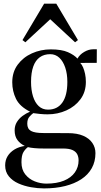

<svg xmlns="http://www.w3.org/2000/svg" viewBox="-20 -787 550 1042"><path d="M219 235.5Q185 235.5 148 229Q111 222.5 79.2 208.2Q47.5 194 27.8 169.8Q8 145.5 8 110.5Q8 82 21.5 60.2Q35 38.5 59 24Q83 9.5 114.5 5Q89.5 -7 74.5 -27.2Q59.5 -47.5 59.5 -79.5Q59.5 -105 71.5 -124.5Q83.5 -144 102.5 -158Q121.5 -172 143 -181Q87 -209 66.8 -250.8Q46.5 -292.5 46.5 -340.5Q46.5 -396 76 -436Q105.5 -476 153.2 -497.5Q201 -519 255.5 -519Q314.5 -519 348.8 -503.8Q383 -488.5 400.5 -469Q412.5 -491 437 -505.2Q461.5 -519.5 485 -519.5H505.5L505 -446L415.5 -445.5Q424 -437 430.8 -421.5Q437.5 -406 441.8 -385.8Q446 -365.5 446 -342.5Q446 -288 416.8 -248.5Q387.5 -209 340.2 -187.8Q293 -166.5 238.5 -166.5Q219 -166.5 197.8 -168.5Q176.5 -170.5 160.5 -173Q151 -166 139.5 -153.2Q128 -140.5 128 -115.5Q128 -87.5 148.5 -76.2Q169 -65 215.5 -65L349 -64.5Q398.5 -64.5 431.5 -50.2Q464.5 -36 481.2 -11.2Q498 13.5 498 44Q498 90 478 125.8Q458 161.5 421 185.8Q384 210 332.8 222.8Q281.5 235.5 219 235.5ZM231.5 209.5Q288 209.5 327 193.5Q366 177.5 386.2 148.8Q406.5 120 406.5 83.5Q406.5 64.5 399 50Q391.5 35.5 373.2 27.2Q355 19 322 19H217Q189 19 167.2 17Q145.5 15 131.5 11.5Q118 21 107.2 38.5Q96.5 56 96.5 93.5Q96.5 133.5 117 159.2Q137.5 185 168.5 197.2Q199.5 209.5 231.5 209.5ZM240.5 -192Q291 -192 318.2 -230.2Q345.5 -268.5 345.5 -342.5Q345.5 -386.5 334 -420.5Q322.5 -454.5 301.8 -473.8Q281 -493 252.5 -493Q219 -493 195.8 -476.2Q172.5 -459.5 160.5 -426Q148.5 -392.5 148.5 -342.5Q148.5 -298.5 159 -264.5Q169.5 -230.5 190 -211.2Q210.5 -192 240.5 -192ZM117.5 -557.5 102 -569.5 219.5 -767H285.5L403 -569.5L387.5 -557.5L252.5 -682.5Z"/></svg>

Font: Merriweather 144pt
Style: Regular
Weight: 400
Version: Version 2.100